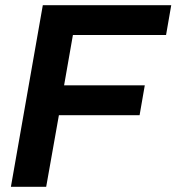

<svg xmlns="http://www.w3.org/2000/svg" viewBox="-20 -720 680 740"><path d="M145 -700H640L620 -585H261L227 -391H538L518 -276H207L158 0H22Z"/></svg>

Font: Chakra Petch
Style: Bold Italic
Weight: 700
Italic angle: -10°
Designer: Katatrad Aksorn Co.,Ltd.
Foundry: Cadson Demak Co.,Ltd.
Version: Version 1.000; ttfautohint (v1.6)